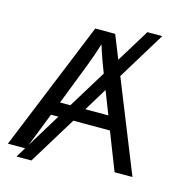

<svg xmlns="http://www.w3.org/2000/svg" viewBox="-116 -836 898 987"><g transform="rotate(15 333.5 -343.0)"><path d="M569.8 0 491.2 -201.2H296.4L141.1 52.2H62L93.8 0H2L282.7 -688H388.7L438.5 -563.5L546.4 -739.3H625.5L470.2 -485.4L665 0ZM206.1 -273.9H261.2L384.8 -475.6Q358.4 -543.9 347.7 -576.9Q336.9 -609.9 334.5 -617.7L330.1 -604Q317.9 -563.5 293.9 -500ZM415.5 -396.5 340.8 -273.9H463.4ZM106.9 -21 216.8 -201.2H177.7Z"/></g></svg>

Font: Liberation Sans
Style: Regular
Weight: 400
Designer: Steve Matteson
Foundry: Ascender Corporation
Version: Version 2.00.1